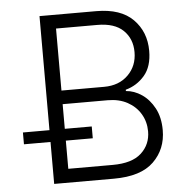

<svg xmlns="http://www.w3.org/2000/svg" viewBox="-52 -778 804 829"><g transform="rotate(-5 350.0 -363.5)"><path d="M149.5 0V-727.3H394.9Q501.4 -727.3 554.9 -673.1Q608.3 -619 608.3 -536.9Q608.3 -468.8 574.9 -430Q541.5 -391.3 492.9 -378.2V-372.5Q528.4 -370 561.3 -347.8Q594.1 -325.6 615.4 -285.9Q636.7 -246.1 636.7 -190.7Q636.7 -108.3 581.1 -54.2Q525.6 0 408.4 0ZM215.9 -59.7H408.4Q492.5 -59.7 532.8 -96.9Q573.2 -134.2 573.2 -190.7Q573.2 -232.2 553.1 -266.2Q533 -300.1 496.6 -320Q460.2 -339.8 411.2 -339.8H215.9ZM215.9 -398.8H400.9Q465.6 -398.8 505.1 -437.9Q544.7 -476.9 544.7 -536.9Q544.7 -594.8 507.1 -631.2Q469.5 -667.6 394.9 -667.6H215.9ZM34.4 -181.8V-233H332.7V-181.8Z"/></g></svg>

Font: Inter UI Light
Style: Regular
Weight: 300
Designer: Rasmus Andersson
Foundry: rsms
Version: 3.2;8d6f07862